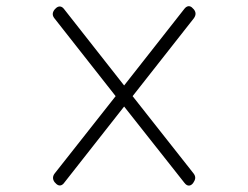

<svg xmlns="http://www.w3.org/2000/svg" viewBox="-20 -668 790 611"><path d="M154 -88 156 -86C165 -75 176 -75 184 -86L375 -329L567 -86C576 -74 587 -75 595 -86L596 -88C603 -98 603 -107 596 -116L402 -362L597 -610C604 -620 604 -629 597 -638L594 -641C585 -652 574 -650 566 -639L375 -396L184 -639C176 -650 165 -650 156 -640L154 -638C146 -628 146 -619 153 -610L348 -362L154 -116C147 -107 147 -97 154 -88Z"/></svg>

Font: 寒蝉锦书宋 CompactLight
Style: Bold
Weight: 400
Width: 4
Designer: 寒蝉锦书宋{Warren} 思源宋体{Ryoko NISHIZUKA 西塚涼子 (kana & ideographs); Frank Grießhammer (Latin, Greek & Cyrillic); Wenlong ZHANG 
Foundry: Adobe & ChillType
Version: Version 2.000;Glyphs 3.1.1 (3135)